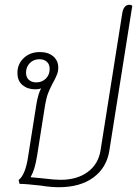

<svg xmlns="http://www.w3.org/2000/svg" viewBox="-20 -774 577 804"><path d="M534 -750 438 -144Q427 -72 371.5 -31Q316 10 226 10Q193 10 149 3Q88 -4 62 -4L58 -20Q87 -43 98 -120L132 -335Q139 -379 152 -404Q143 -400 127 -400Q96 -400 74.5 -417.5Q53 -435 53 -469Q53 -506 79.5 -531Q106 -556 147 -556Q182 -556 203 -538Q224 -520 224 -491Q224 -476 219 -463Q214 -450 207.5 -438Q201 -426 199 -422Q188 -401 181 -382.5Q174 -364 169 -335L135 -120Q130 -90 124 -70Q118 -50 108 -32Q123 -31 160 -27Q208 -21 233 -21Q303 -21 347.5 -54Q392 -87 401 -144L492 -719Q498 -754 522 -754Q529 -754 534 -750ZM132 -429Q156 -429 172 -445Q188 -461 188 -485Q188 -505 176 -515.5Q164 -526 145 -526Q121 -526 105 -510Q89 -494 89 -470Q89 -450 101 -439.5Q113 -429 132 -429Z"/></svg>

Font: Thasadith
Style: Italic
Weight: 400
Italic angle: -9°
Designer: Cadson Demak Co.,Ltd.
Foundry: Cadson Demak Co.,Ltd.
Version: Version 1.000; ttfautohint (v1.6)